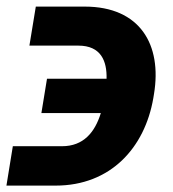

<svg xmlns="http://www.w3.org/2000/svg" viewBox="-26 -557 528 585"><path d="M163 -111.5H13.1L-6.4 8.5H143.5C311.1 8.5 415.1 -106.9 441.1 -257.8L443.2 -270.6C468 -420.8 400.9 -536.9 232.2 -536.9H83.1L63.6 -418H212.7C281.6 -418 300.1 -371.1 298.7 -317.1H117.2L100.1 -212.4H281.2C263.1 -153.8 228.3 -111.5 163 -111.5Z"/></svg>

Font: Margiela Sans
Style: Bold Italic
Weight: 700
Italic angle: -9.39999°
Designer: Stefan Endress, Andreas Faust
Version: Version 1.100;FEAKit 1.0